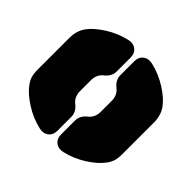

<svg xmlns="http://www.w3.org/2000/svg" viewBox="-130 -833 745 745"><g transform="rotate(45 242.0 -460.5)"><path d="M9.8 -374V-546.9Q9.8 -587.4 30.8 -615.2Q50.3 -641.6 90.3 -667Q130.4 -692.4 175.8 -703.1Q199.7 -709 215.8 -696.8Q231.9 -684.6 231.9 -661.1V-585Q231.9 -557.1 205.1 -537.1Q185.1 -520 185.1 -490.2V-431.2Q185.1 -400.9 205.1 -383.8Q231.9 -363.8 231.9 -335.9V-259.8Q231.9 -236.3 215.8 -224.1Q199.7 -211.9 175.8 -217.8Q130.4 -228.5 90.3 -254.2Q50.3 -279.8 30.8 -306.2Q19 -321.3 14.4 -336.2Q9.8 -351.1 9.8 -374ZM474.1 -546.9V-374Q474.1 -351.1 469.5 -336.2Q464.8 -321.3 453.1 -306.2Q433.6 -279.8 393.6 -254.2Q353.5 -228.5 308.1 -217.8Q284.2 -211.9 268.1 -224.1Q252 -236.3 252 -259.8V-335.9Q252 -363.8 278.8 -383.8Q298.8 -400.9 298.8 -431.2V-490.2Q298.8 -520 278.8 -537.1Q252 -557.1 252 -585V-661.1Q252 -684.6 268.1 -696.8Q284.2 -709 308.1 -703.1Q353.5 -692.4 393.6 -667Q433.6 -641.6 453.1 -615.2Q474.1 -587.4 474.1 -546.9Z"/></g></svg>

Font: Nastup Soft
Style: Regular
Weight: 400
Designer: Maksym Kobuzan
Foundry: Zakznak
Version: Version 1.020;hotconv 1.0.109;makeotfexe 2.5.65596